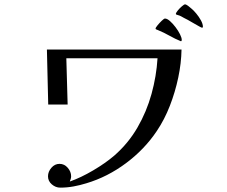

<svg xmlns="http://www.w3.org/2000/svg" viewBox="-20 -862 1040 880"><path d="M812 -635Q811 -573 797 -506.5Q783 -440 758.5 -377Q734 -314 699 -262Q643 -178 558 -114.5Q473 -51 376 -22Q347 -13 317 -7.5Q287 -2 256 -2Q235 -2 217.5 -17Q200 -32 200 -54Q200 -75 215.5 -93Q231 -111 253 -111Q275 -111 290.5 -93Q306 -75 306 -54Q306 -48 304 -41.5Q302 -35 300 -30Q351 -48 407 -81Q463 -114 504 -149Q568 -205 610 -277.5Q652 -350 674.5 -431.5Q697 -513 702 -595H284L290 -383H201L195 -635ZM813 -679Q813 -673 809 -673Q782 -684 756.5 -698.5Q731 -713 704 -724Q702 -725 697.5 -726.5Q693 -728 693 -731Q693 -735 702 -746Q711 -757 721.5 -767Q732 -777 736 -777Q746 -777 759 -765.5Q772 -754 784.5 -737.5Q797 -721 805 -705Q813 -689 813 -679ZM910 -739Q910 -735 906 -735Q904 -735 893 -741Q882 -747 867.5 -755.5Q853 -764 840.5 -771Q828 -778 823 -780Q816 -784 809.5 -787.5Q803 -791 795 -793Q794 -793 790 -794.5Q786 -796 786 -798Q786 -803 794.5 -813.5Q803 -824 813.5 -833Q824 -842 828 -842Q833 -842 843 -834.5Q853 -827 857 -823Q867 -815 879.5 -800Q892 -785 901 -768.5Q910 -752 910 -739Z"/></svg>

Font: Kaisei Decol
Style: Regular
Weight: 400
Designer: Font-Kai, 金井和夫
Foundry: KAZUO KANAI
Version: Version 5.003